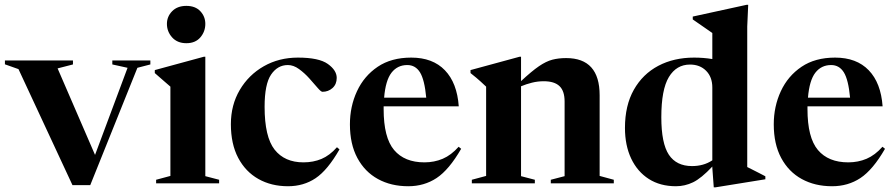

<svg xmlns="http://www.w3.org/2000/svg" viewBox="-34 -764 3726 800"><path d="M538.5 -481.5 342 7.5H268L43 -476L-13.5 -496V-512H270V-495.5L206 -479L362 -118.5L497.5 -481.5L434 -495.5V-512H592.5V-495.5Z M742.5 -584Q705 -584 683.2 -608.2Q661.5 -632.5 661.5 -664.5Q661.5 -695 683.2 -717.2Q705 -739.5 742.5 -739.5Q780 -739.5 800.8 -717.2Q821.5 -695 821.5 -664.5Q821.5 -632.5 800.8 -608.2Q780 -584 742.5 -584ZM821.5 -527.5V-30L879 -15V0H616.5V-15L676 -31V-403Q667.5 -410.5 650.8 -424.8Q634 -439 611 -459.5V-472L815 -527.5Z M1207 -524Q1295 -524 1332 -497.5Q1369 -471 1369 -439.5Q1369 -413 1351.5 -397.2Q1334 -381.5 1309.5 -381.5Q1303.5 -381.5 1289.2 -398.2Q1275 -415 1255 -437.2Q1235 -459.5 1212 -476.2Q1189 -493 1165.5 -493Q1122.5 -493 1095.5 -453.2Q1068.5 -413.5 1068.5 -319Q1068.5 -193.5 1110.2 -140.5Q1152 -87.5 1230.5 -87.5Q1271.5 -87.5 1305.5 -101.8Q1339.5 -116 1370 -150.5L1380.5 -141.5Q1331 -55 1281 -21.5Q1231 12 1166 12Q1096.5 12 1042.8 -18.2Q989 -48.5 958.5 -106.2Q928 -164 928 -246.5Q928 -326.5 965 -389.2Q1002 -452 1065.2 -488Q1128.5 -524 1207 -524Z M1679.5 -524Q1769 -524 1819.8 -471.2Q1870.5 -418.5 1877.5 -321H1564.5Q1564.5 -315.5 1564.5 -309.5Q1564.5 -190.5 1608 -139Q1651.5 -87.5 1734.5 -87.5Q1775.5 -87.5 1810.8 -102.5Q1846 -117.5 1877 -152.5L1887.5 -144Q1837 -56.5 1785.2 -22.2Q1733.5 12 1667 12Q1595.5 12 1540.8 -18Q1486 -48 1455 -105.8Q1424 -163.5 1424 -246Q1424 -320.5 1453.5 -384Q1483 -447.5 1539.8 -485.8Q1596.5 -524 1679.5 -524ZM1663 -493Q1622 -493 1597.2 -461Q1572.5 -429 1566.5 -357H1742Q1735 -432 1716 -462.5Q1697 -493 1663 -493Z M2261 -15 2318.5 -30V-341Q2318.5 -385 2297.2 -405.2Q2276 -425.5 2231.5 -425.5Q2206.5 -425.5 2182.5 -419.5Q2158.5 -413.5 2137 -404.5V-30L2194.5 -15V0H1932V-15L1991.5 -31V-403Q1983 -411 1967.8 -425Q1952.5 -439 1926.5 -459.5V-472L2130.5 -527.5H2137V-426Q2181.5 -467.5 2211.5 -488Q2241.5 -508.5 2267.2 -515.2Q2293 -522 2325 -522Q2464.5 -522 2464.5 -367V-31L2523.5 -15V0H2261Z M3155 -17 2947.5 16.5H2940L2934 -65V-70Q2888 -21 2853.8 -4.5Q2819.5 12 2782.5 12Q2717 12 2669.5 -18.2Q2622 -48.5 2596 -103.2Q2570 -158 2570 -231Q2570 -324.5 2607 -390Q2644 -455.5 2709 -489.8Q2774 -524 2858 -524Q2897 -524 2934 -518V-626.5Q2925 -633 2899.5 -650.5Q2874 -668 2852.5 -683V-695L3077 -744H3083.5L3079.5 -653.5V-68Q3085.5 -65 3099.5 -58Q3113.5 -51 3129 -43Q3144.5 -35 3155 -29.5ZM2934 -399.5Q2934 -443 2908.2 -469Q2882.5 -495 2841 -495Q2784.5 -495 2753 -443Q2721.5 -391 2721.5 -275.5Q2721.5 -166.5 2753 -119.2Q2784.5 -72 2849.5 -72Q2873 -72 2894 -77.8Q2915 -83.5 2934 -96Z M3445.5 -524Q3535 -524 3585.8 -471.2Q3636.5 -418.5 3643.5 -321H3330.5Q3330.5 -315.5 3330.5 -309.5Q3330.5 -190.5 3374 -139Q3417.5 -87.5 3500.5 -87.5Q3541.5 -87.5 3576.8 -102.5Q3612 -117.5 3643 -152.5L3653.5 -144Q3603 -56.5 3551.2 -22.2Q3499.5 12 3433 12Q3361.5 12 3306.8 -18Q3252 -48 3221 -105.8Q3190 -163.5 3190 -246Q3190 -320.5 3219.5 -384Q3249 -447.5 3305.8 -485.8Q3362.5 -524 3445.5 -524ZM3429 -493Q3388 -493 3363.2 -461Q3338.5 -429 3332.5 -357H3508Q3501 -432 3482 -462.5Q3463 -493 3429 -493Z"/></svg>

Font: Newsreader Display SemiBold
Style: Regular
Weight: 600
Designer: Hugues Gentile
Foundry: Production Type
Version: Version 1.001